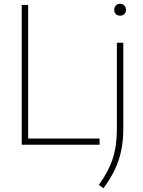

<svg xmlns="http://www.w3.org/2000/svg" viewBox="-20 -766 758 1016"><path d="M95 0V-740H129V-33H507V0ZM527.5 230 503 212.5Q553 144 575.8 75.5Q598.5 7 598.5 -83V-540H632.5V-86.5Q632.5 -21.5 621.2 31.8Q610 85 587 132.8Q564 180.5 527.5 230ZM615.5 -683Q602 -683 593.2 -691.5Q584.5 -700 584.5 -714Q584.5 -728.5 593.2 -737.2Q602 -746 615.5 -746Q629 -746 637.8 -737.2Q646.5 -728.5 646.5 -714Q646.5 -700 637.8 -691.5Q629 -683 615.5 -683Z"/></svg>

Font: Encode Sans Th
Style: Regular
Weight: 100
Designer: Multiple Designers
Foundry: Impallari Type
Version: Version 3.002; ttfautohint (v1.8.3) -l 8 -r 50 -G 200 -x 14 